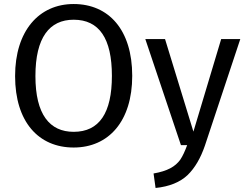

<svg xmlns="http://www.w3.org/2000/svg" viewBox="-20 -721 1224 954"><path d="M346 -701C173 -701 55 -567 55 -343C55 -115 172 12 346 12C520 12 637 -119 637 -344C637 -573 520 -701 346 -701ZM346 -623C473 -623 536 -530 536 -344C536 -159 473 -66 346 -66C227 -66 156 -152 156 -343C156 -535 226 -623 346 -623ZM1174 -527H1079L941 -67L800 -527H702L879 0H910C899 30 888 54 876 72C851 107 812 129 743 141L753 213C822 206 875 184 912 149C949 113 977 64 998 3Z"/></svg>

Font: Fira Sans
Style: Regular
Weight: 400
Designer: Carrois Corporate & Edenspiekermann AG
Foundry: Carrois Corporate GbR & Edenspiekermann AG
Version: Version 4.203